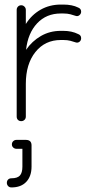

<svg xmlns="http://www.w3.org/2000/svg" viewBox="-20 -530 401 840"><path d="M93 -20Q93 -11 87 -5.5Q81 0 73 0Q64 0 58.5 -5.5Q53 -11 53 -20V-487Q53 -495 58.5 -501Q64 -507 73 -507Q81 -507 87 -501Q93 -495 93 -487V-425Q118 -465 157.5 -487.5Q197 -510 246 -510H257Q296 -510 322 -497Q335 -492 335 -479Q335 -470 328 -464Q321 -458 313 -460Q301 -464 288 -467.5Q275 -471 257 -471H246Q183 -471 142.5 -428Q102 -385 94 -312Q120 -350 159 -372.5Q198 -395 246 -395H257Q294 -395 322 -381Q335 -376 335 -363Q335 -353 328 -347.5Q321 -342 313 -344Q301 -348 288 -351.5Q275 -355 257 -355H246Q177 -355 135 -302.5Q93 -250 93 -163ZM30 290Q21 290 15.5 284Q10 278 10 270Q10 261 15.5 255.5Q21 250 30 250Q56 250 67 238Q78 226 78 199V121H52Q44 121 38 115.5Q32 110 32 102Q32 93 38 87.5Q44 82 52 82H93Q118 82 118 106V199Q118 241 95 265.5Q72 290 30 290Z"/></svg>

Font: Libertine Sup Light
Style: Regular
Weight: 300
Designer: Bastien Sozeau
Foundry: NBR — Bastien Sozeau
Version: Version 2.003; ttfautohint (v1.8.4.7-5d5b);gftools[0.9.33]